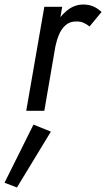

<svg xmlns="http://www.w3.org/2000/svg" viewBox="-72 -490 469 849"><path d="M124 0H44L124 -460H203ZM324 -373Q311 -383 298 -389Q285 -395 268 -395Q238 -396 218.5 -379Q199 -362 188.5 -336Q178 -310 172 -281H135Q144 -328 166.5 -371Q189 -414 222.5 -442Q256 -470 296 -470Q320 -470 339.5 -462Q359 -454 377 -437ZM153 92 3 339 -52 318 76 61Z"/></svg>

Font: Jost
Style: Italic
Weight: 400
Italic angle: -5°
Version: Version 3.710